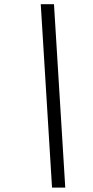

<svg xmlns="http://www.w3.org/2000/svg" viewBox="-20 -753 440 907"><path d="M235 -733.3H172.5L225.8 133.3H288.3Z"/></svg>

Font: BoonHome
Style: Book Oblique
Weight: 400
Italic angle: -12°
Designer: Sungsit Sawaiwan
Foundry: Sungsit Sawaiwan
Version: Version 0.2